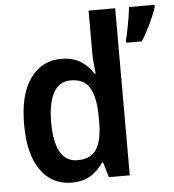

<svg xmlns="http://www.w3.org/2000/svg" viewBox="-54 -810 789 870"><g transform="rotate(-5 340.5 -375.0)"><path d="M237 10Q149 10 97 -62Q45 -134 45 -271Q45 -408 97.5 -480.5Q150 -553 238 -553Q290 -553 325.5 -531Q361 -509 383 -473H388Q386 -493 383.5 -518.5Q381 -544 381 -566V-760H502V0H407L387 -68H381Q358 -33 324 -11.5Q290 10 237 10ZM273 -89Q333 -89 359 -129.5Q385 -170 385 -253V-274Q385 -362 360 -407Q335 -452 272 -452Q220 -452 194 -404.5Q168 -357 168 -270Q168 -89 273 -89ZM681 -750Q671 -718 651 -676Q631 -634 609 -600H538V-612Q543 -630 548.5 -657Q554 -684 558.5 -712Q563 -740 565 -760H681Z"/></g></svg>

Font: Noto Sans Devanagari SemiCondensed SemiBold
Style: Regular
Weight: 600
Width: 4
Designer: Jelle Bosma - Monotype Design Team
Foundry: Monotype Imaging Inc.
Version: Version 2.004; ttfautohint (v1.8.4.7-5d5b)